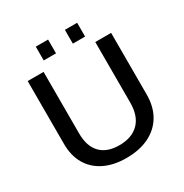

<svg xmlns="http://www.w3.org/2000/svg" viewBox="-192 -994 1106 1154"><g transform="rotate(-30 361.0 -416.5)"><path d="M355.5 9.8Q267.6 9.8 203.9 -21.5Q140.1 -52.7 105.7 -111.3Q71.3 -169.9 71.3 -252.4V-688H181.6V-261.7Q181.6 -171.4 226.6 -124.8Q271.5 -78.1 356.4 -78.1Q444.3 -78.1 492.4 -126.7Q540.5 -175.3 540.5 -267.6V-688H650.4V-260.7Q650.4 -176.3 614.7 -115.7Q579.1 -55.2 512.9 -22.7Q446.8 9.8 355.5 9.8ZM503.9 -842.8V-747.1H418.9V-842.8ZM302.2 -842.8V-747.1H216.8V-842.8Z"/></g></svg>

Font: Arimo Medium
Style: Regular
Weight: 500
Designer: Steve Matteson
Foundry: Monotype Imaging Inc.
Version: Version 1.33